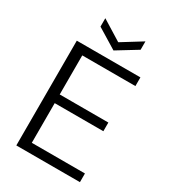

<svg xmlns="http://www.w3.org/2000/svg" viewBox="-213 -1003 989 1111"><g transform="rotate(30 281.0 -447.5)"><path d="M78 0V-700H503V-642H148V-381H473V-323H148V-58H503V0ZM290 -757 156 -839V-895L290 -812L424 -895V-839Z"/></g></svg>

Font: DM Sans Light
Style: Regular
Weight: 300
Designer: Colophon Foundry, Jonny Pinhorn
Foundry: Colophon Foundry
Version: Version 4.004; ttfautohint (v1.8.4.7-5d5b)